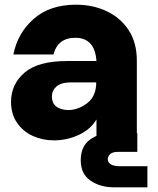

<svg xmlns="http://www.w3.org/2000/svg" viewBox="-20 -587 673 818"><path d="M209 11Q161 11 119.5 -8Q78 -27 52.5 -64Q27 -101 27 -153Q27 -228 84.5 -277.5Q142 -327 266 -327H391Q384 -426 301 -426Q226 -426 208 -355H37Q55 -446 123.5 -506.5Q192 -567 304 -567Q376 -567 435 -539Q494 -511 528.5 -458Q563 -405 563 -328V0H391V-78Q366 -36 316 -12.5Q266 11 209 11ZM269 -118Q313 -118 351.5 -147.5Q390 -177 390 -236H284Q240 -236 220.5 -218.5Q201 -201 201 -176Q201 -122 269 -118ZM608 211H465Q407 211 365.5 182.5Q324 154 324 96Q324 37 362.5 8.5Q401 -20 450 -20H565V60H483Q443 60 439 90Q439 118 483 121H608Z"/></svg>

Font: Ulagadi Sans
Style: Bold
Weight: 700
Designer: Ninad Kale (Devanagari), Jonny Pinhorn (Latin)
Foundry: Indian Type Foundry
Version: Version 3.01;March 29, 2020;FontCreator 12.0.0.2522 64-bit; 